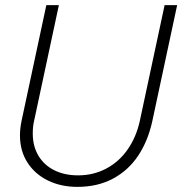

<svg xmlns="http://www.w3.org/2000/svg" viewBox="-20 -718 712 750"><path d="M58 -189Q58 -215 64 -245L161 -698H210L113 -245Q108 -224 108 -196Q108 -147 130 -110Q152 -73 192 -53Q232 -33 285 -33Q345 -33 395 -59.5Q445 -86 478.5 -134Q512 -182 526 -245L623 -698H672L575 -245Q558 -167 519.5 -109.5Q481 -52 421 -20Q361 12 282 12Q218 12 167 -13Q116 -38 87 -83.5Q58 -129 58 -189Z"/></svg>

Font: Azeret Mono Thin
Style: Italic
Weight: 100
Italic angle: -12°
Designer: Martin Vácha
Foundry: Displaay
Version: Version 1.000; Glyphs 3.0.3, build 3074